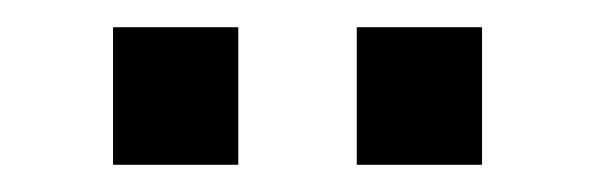

<svg xmlns="http://www.w3.org/2000/svg" viewBox="-20 -832 437 141"><path d="M63 -711V-812H155V-711ZM242 -711V-812H334V-711Z"/></svg>

Font: Graduate
Style: Regular
Weight: 400
Version: Version 1.001